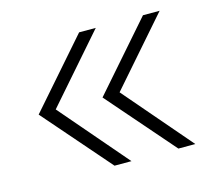

<svg xmlns="http://www.w3.org/2000/svg" viewBox="-76 -614 753 668"><g transform="rotate(-15 300.0 -280.0)"><path d="M489 -40H550L342 -282L550 -520H490L280 -280ZM259 -40H320L112 -282L320 -520H260L50 -280Z"/></g></svg>

Font: JetBrains Mono Thin
Style: Regular
Weight: 100
Monospace: yes
Designer: Philipp Nurullin, Konstantin Bulenkov
Foundry: JetBrains
Version: Version 2.305